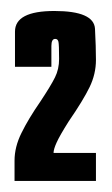

<svg xmlns="http://www.w3.org/2000/svg" viewBox="-20 -701 201 346"><path d="M6.2 -375V-411.5Q6.2 -436.4 18.8 -461.6Q31.2 -486.9 52.8 -518.1Q71.8 -546.8 79.1 -561.6Q86.5 -576.4 86.5 -594.8Q86.5 -620.6 85.3 -625.8Q84.1 -630.9 79.5 -630.9Q72.6 -630.9 72.6 -618.2Q72.6 -605.5 72.6 -580.6H7Q7 -607 7 -644.1Q7 -681.2 78 -681.2Q149.5 -681.2 151.2 -649Q152.9 -616.8 152.9 -592.9Q152.9 -567.6 141.4 -543.9Q129.9 -520.2 103.9 -482.4Q87.6 -456.6 82.1 -444.3Q76.5 -432 76.5 -425.4H152.9V-375Z"/></svg>

Font: Anybody UltraCondensed Thin
Style: Regular
Weight: 100
Width: 1
Designer: Tyler Finck
Foundry: Etcetera Type Company
Version: Version 1.110